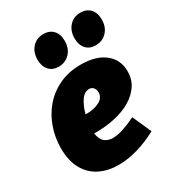

<svg xmlns="http://www.w3.org/2000/svg" viewBox="-194 -908 937 1033"><g transform="rotate(-30 274.5 -391.5)"><path d="M238 15Q173 15 122 -10Q71 -35 41.5 -87Q12 -139 12 -218Q12 -283 33 -343.5Q54 -404 94.5 -451.5Q135 -499 194 -527Q253 -555 329 -555Q423 -555 476.5 -512.5Q530 -470 530 -398Q530 -348 504.5 -310.5Q479 -273 436 -248Q393 -223 337.5 -210.5Q282 -198 222 -198Q214 -198 207 -198Q212 -160 232 -143Q252 -126 283 -126Q312 -126 348.5 -138Q385 -150 428 -171L480 -54Q417 -20 355 -2.5Q293 15 238 15ZM302 -419Q272 -419 250.5 -386Q229 -353 218 -310Q222 -310 229 -310Q271 -310 304.5 -327Q338 -344 338 -378Q338 -395 328.5 -407Q319 -419 302 -419ZM222 -604Q184 -604 162.5 -628.5Q141 -653 141 -693Q141 -739 167.5 -768.5Q194 -798 237 -798Q275 -798 297 -774Q319 -750 319 -709Q319 -662 291.5 -633Q264 -604 222 -604ZM452 -604Q414 -604 392.5 -628.5Q371 -653 371 -693Q371 -739 397.5 -768.5Q424 -798 467 -798Q505 -798 527 -774Q549 -750 549 -709Q549 -662 521.5 -633Q494 -604 452 -604Z"/></g></svg>

Font: Bitter Black
Style: Italic
Weight: 900
Italic angle: -9°
Designer: Sol Matas, and Bitter project Authors
Foundry: Sol Matas
Version: Version 2.001